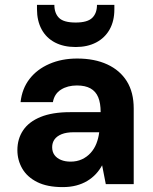

<svg xmlns="http://www.w3.org/2000/svg" viewBox="-20 -752 625 784"><path d="M236 12Q173 12 132 -8.5Q91 -29 71 -63.5Q51 -98 51 -139Q51 -185 74.5 -220Q98 -255 146 -274.5Q194 -294 266 -294H391Q391 -331 381 -355Q371 -379 349.5 -391Q328 -403 294 -403Q256 -403 229 -386Q202 -369 196 -335H64Q70 -390 100.5 -429.5Q131 -469 181.5 -491Q232 -513 295 -513Q366 -513 418 -489Q470 -465 498 -420Q526 -375 526 -309V0H412L397 -77Q386 -57 371 -41Q356 -25 336 -13Q316 -1 291 5.5Q266 12 236 12ZM268 -92Q294 -92 314.5 -101.5Q335 -111 350 -127.5Q365 -144 373.5 -165.5Q382 -187 385 -211V-212H282Q251 -212 231.5 -204Q212 -196 202.5 -182.5Q193 -169 193 -151Q193 -132 202.5 -119Q212 -106 229 -99Q246 -92 268 -92ZM289 -560Q240 -560 204.5 -578.5Q169 -597 150 -632Q131 -667 131 -715V-732H202Q202 -698 221 -679Q240 -660 289 -660Q337 -660 356.5 -679Q376 -698 376 -732H447V-714Q447 -666 427.5 -631.5Q408 -597 372.5 -578.5Q337 -560 289 -560Z"/></svg>

Font: DM Sans 18pt
Style: Bold
Weight: 700
Designer: Colophon Foundry, Jonny Pinhorn
Foundry: Colophon Foundry
Version: Version 4.004;gftools[0.9.30]